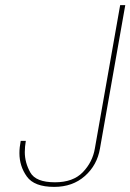

<svg xmlns="http://www.w3.org/2000/svg" viewBox="-20 -724 510 751"><path d="M470 -704 371 -143Q360 -78 312 -35.5Q264 7 192 7Q114 7 85 -33.5Q56 -74 56 -125Q56 -147 61 -173H81Q77 -150 77 -129Q77 -88 98.5 -49.5Q120 -11 195 -11Q266 -11 304 -50.5Q342 -90 351 -143L450 -704Z"/></svg>

Font: Fz Poppins Thin
Style: Italic
Weight: 100
Italic angle: -10°
Designer: Ninad Kale (Devanagari), Jonny Pinhorn (Latin)
Foundry: Indian Type Foundry
Version: Vit hóa bi Vntype.Com & FontZin.Com